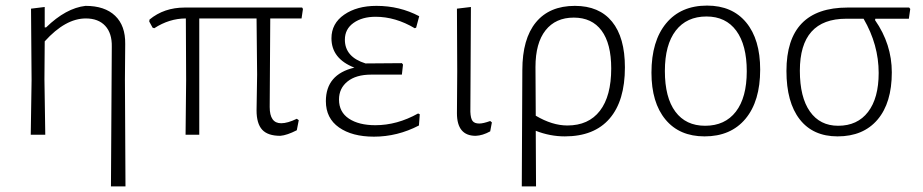

<svg xmlns="http://www.w3.org/2000/svg" viewBox="-20 -482 3301 687"><path d="M140 -457V-384H145Q216 -453 286 -461Q355 -461 392 -425.5Q429 -390 428 -325L427 -197L429 185H377L380 -315Q381 -363 356.5 -389.5Q332 -416 287 -416Q214 -416 140 -334L139 -198L142 0H90L93 -195L91 -451Z M644 0 646 -195 645 -416Q586 -416 532 -381L526 -383L514 -405L515 -412Q567 -455 641 -455H1061L1064 -450L1059 -416H947L945 -99Q945 -41 986 -41Q1009 -41 1042 -57L1049 -52L1042 -16Q1007 2 983 4Q938 4 918 -18Q898 -40 898 -87L900 -215L898 -416H693V0Z M1318 7Q1240 7 1193 -26Q1146 -59 1146 -120Q1146 -216 1248 -240Q1166 -272 1166 -345Q1166 -398 1211.5 -429.5Q1257 -461 1327 -461Q1410 -461 1480 -424L1469 -383L1464 -381Q1395 -422 1324 -422Q1276 -422 1245 -400Q1214 -378 1214 -340Q1214 -278 1288 -255L1418 -256L1422 -251L1418 -215H1308Q1254 -215 1223.5 -190.5Q1193 -166 1193 -126Q1193 -81 1228.5 -57.5Q1264 -34 1323 -34Q1401 -34 1476 -76L1482 -73L1479 -33Q1402 7 1318 7Z M1682 4Q1615 4 1615 -77L1616 -227L1615 -451L1665 -457L1663 -82Q1664 -58 1671 -49Q1678 -40 1695 -40Q1709 -40 1734 -49L1740 -44L1734 -12Q1707 3 1682 4Z M1847 185 1849 -231Q1849 -343 1897.5 -402Q1946 -461 2037 -461Q2124 -461 2170 -404.5Q2216 -348 2216 -241Q2216 -121 2161 -57.5Q2106 6 2001 6Q1948 6 1897 -14L1898 185ZM1896 -242 1897 -68Q1956 -33 2010 -33Q2086 -33 2126.5 -85.5Q2167 -138 2167 -237Q2167 -326 2132.5 -372.5Q2098 -419 2033 -419Q1968 -419 1932 -373.5Q1896 -328 1896 -242Z M2510 -462Q2600 -462 2650 -401.5Q2700 -341 2700 -233Q2700 -120 2647.5 -57Q2595 6 2501 6Q2411 6 2361 -54.5Q2311 -115 2311 -222Q2311 -335 2363.5 -398.5Q2416 -462 2510 -462ZM2508 -423Q2437 -423 2398 -372.5Q2359 -322 2359 -228Q2359 -133 2396.5 -82.5Q2434 -32 2503 -32Q2574 -32 2613 -82.5Q2652 -133 2652 -227Q2652 -321 2614.5 -372Q2577 -423 2508 -423Z M2977 6Q2889 6 2841.5 -55Q2794 -116 2794 -228Q2794 -455 3013 -455H3233L3237 -450L3232 -415H3112L3111 -410Q3171 -324 3171 -223Q3171 -114 3120 -54Q3069 6 2977 6ZM2979 -32Q3048 -32 3086 -81.5Q3124 -131 3124 -221Q3124 -322 3070 -415H3008Q2842 -415 2842 -229Q2842 -134 2878 -83Q2914 -32 2979 -32Z"/></svg>

Font: Alegreya Sans Light
Style: Regular
Weight: 300
Designer: Juan Pablo del Peral
Foundry: Huerta Tipografica
Version: Version 2.007